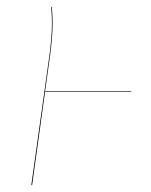

<svg xmlns="http://www.w3.org/2000/svg" viewBox="-20 -537 439 557"><path d="M360.8 -272.9V-271H110.8L73.2 0H70.8L121.1 -359.9Q135.7 -458.5 127.9 -517.1H129.9Q137.7 -458.5 123 -359.9L110.8 -272L111.8 -272.9Z"/></svg>

Font: Fira Sans Compressed Two
Style: Italic
Weight: 100
Width: 3
Italic angle: -8°
Designer: Carrois Corporate & Edenspiekermann AG
Foundry: Carrois Corporate GbR & Edenspiekermann AG
Version: Version 4.203;PS 004.203;hotconv 1.0.88;makeotf.lib2.5.64775